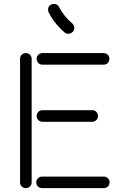

<svg xmlns="http://www.w3.org/2000/svg" viewBox="-20 -946 651 995"><path d="M355 -824.2 354 -825.2Q365.2 -815.4 365.2 -800.8Q365.2 -791 357.9 -782.2Q348.1 -771 334 -771Q323.2 -771 314.9 -777.8Q260.3 -825.2 231.9 -882.8Q229 -888.7 229 -896Q229 -915.5 246.1 -922.9Q252 -925.8 258.8 -925.8Q278.8 -925.8 286.1 -909.2Q310.5 -861.8 355 -824.2ZM84 -1V-641.1Q84 -653.8 92.5 -662.4Q101.1 -670.9 113.8 -670.9Q126.5 -670.9 135.3 -662.4Q144 -653.8 144 -641.1V-1Q144 11.7 135.3 20.3Q126.5 28.8 113.8 28.8Q101.1 28.8 92.5 20.3Q84 11.7 84 -1ZM200.2 -670.9H517.1Q529.8 -670.9 538.3 -662.4Q546.9 -653.8 546.9 -641.1Q546.9 -628.4 538.3 -619.6Q529.8 -610.8 517.1 -610.8H200.2Q187.5 -610.8 178.7 -619.6Q169.9 -628.4 169.9 -641.1Q169.9 -653.8 178.7 -662.4Q187.5 -670.9 200.2 -670.9ZM200.2 -375H458Q470.7 -375 479.2 -366.5Q487.8 -357.9 487.8 -345.2Q487.8 -332.5 479.2 -323.7Q470.7 -314.9 458 -314.9H200.2Q187.5 -314.9 178.7 -323.7Q169.9 -332.5 169.9 -345.2Q169.9 -357.9 178.7 -366.5Q187.5 -375 200.2 -375ZM198.2 -30.8H518.1Q530.8 -30.8 539.3 -22.2Q547.9 -13.7 547.9 -1Q547.9 11.7 539.3 20.3Q530.8 28.8 518.1 28.8H198.2Q185.5 28.8 176.8 20.3Q168 11.7 168 -1Q168 -13.7 176.8 -22.2Q185.5 -30.8 198.2 -30.8Z"/></svg>

Font: Beon
Style: Regular
Weight: 400
Designer: BSozoo
Foundry: BSozoo
Version: Version 1.001;PS 001.001;hotconv 1.0.70;makeotf.lib2.5.58329